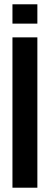

<svg xmlns="http://www.w3.org/2000/svg" viewBox="-20 -734 232 894"><path d="M38 140V-560H154V140ZM38 -624V-714H154V-624Z"/></svg>

Font: Tektur Condensed Medium
Style: Regular
Weight: 500
Width: 3
Designer: Adam Jagosz
Foundry: Adam Jagosz
Version: Version 1.005;gftools[0.9.30]